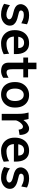

<svg xmlns="http://www.w3.org/2000/svg" viewBox="1413 -2098 697 3563"><g transform="rotate(90 1761.5 -316.5)"><path d="M430.7 -468.8 412.1 -363.8Q385.7 -377.9 345.7 -394Q305.7 -410.2 256.3 -410.2Q210 -410.2 192.1 -393.6Q174.3 -377 174.3 -359.9Q174.3 -346.2 181.4 -336.7Q188.5 -327.1 210.7 -319.1Q232.9 -311 278.3 -301.3Q327.1 -291.5 367.2 -273.7Q407.2 -255.9 431.4 -226.1Q455.6 -196.3 455.6 -150.4Q455.6 -104.5 428.5 -67.6Q401.4 -30.8 355 -9.3Q308.6 12.2 251.5 12.2Q188 12.2 134.8 -4.6Q81.5 -21.5 50.3 -43.9L76.7 -152.8Q111.8 -123 162.1 -105Q212.4 -86.9 253.9 -86.9Q291.5 -86.9 314.9 -102.8Q338.4 -118.7 338.4 -138.2Q338.4 -153.8 328.6 -167Q318.8 -180.2 292.7 -191.9Q266.6 -203.6 217.3 -214.8Q151.4 -229.5 116.9 -250.5Q82.5 -271.5 69.8 -297.9Q57.1 -324.2 57.1 -355Q57.1 -372.6 66.7 -398.2Q76.2 -423.8 98.9 -449Q121.6 -474.1 161.1 -491Q200.7 -507.8 261.2 -507.8Q318.8 -507.8 361.1 -495.4Q403.3 -482.9 430.7 -468.8Z M983.9 -225.6H612.8V-306.6H871.6Q871.6 -361.8 845.2 -388.4Q818.8 -415 772.5 -415Q716.3 -415 687 -375.5Q657.7 -335.9 657.7 -246.6Q657.7 -164.6 693.1 -126.2Q728.5 -87.9 791.5 -87.9Q839.4 -87.9 885.3 -99.1Q931.2 -110.4 976.6 -137.2L986.3 -36.6Q934.1 -9.8 885.3 1.2Q836.4 12.2 779.3 12.2Q715.8 12.2 660.9 -16.6Q606 -45.4 572.5 -102.1Q539.1 -158.7 539.1 -241.7Q539.1 -322.8 568.1 -382.3Q597.2 -441.9 651.1 -474.9Q705.1 -507.8 779.3 -507.8Q840.3 -507.8 880.1 -486.8Q919.9 -465.8 942.6 -430.7Q965.3 -395.5 974.6 -352.3Q983.9 -309.1 983.9 -264.6Q983.9 -258.3 983.9 -245.4Q983.9 -232.4 983.9 -225.6Z M1424.3 -126.5V-27.3Q1390.1 -5.9 1358.2 3.2Q1326.2 12.2 1300.3 12.2Q1256.8 12.2 1220.9 -0.2Q1185.1 -12.7 1163.8 -44.2Q1142.6 -75.7 1142.6 -131.8Q1142.6 -198.7 1142.6 -284.7Q1142.6 -370.6 1142.6 -463.6Q1142.6 -556.6 1142.6 -644.5H1264.2Q1264.2 -570.3 1264.2 -491.7Q1264.2 -413.1 1264.2 -340.8Q1264.2 -268.6 1264.2 -213.9Q1264.2 -160.2 1270.5 -133.5Q1276.9 -106.9 1290.5 -98.4Q1304.2 -89.8 1326.2 -89.8Q1362.8 -89.8 1424.3 -126.5ZM1416 -400.4H1048.3V-489.3H1416Z M1502.4 -247.1Q1502.4 -331.1 1535.6 -389.2Q1568.8 -447.3 1623.8 -477.5Q1678.7 -507.8 1744.1 -507.8Q1812.5 -507.8 1864.7 -477.5Q1917 -447.3 1946.5 -389.2Q1976.1 -331.1 1976.1 -247.1Q1976.1 -163.1 1942.9 -105.2Q1909.7 -47.4 1854.7 -17.6Q1799.8 12.2 1734.4 12.2Q1666 12.2 1613.8 -17.6Q1561.5 -47.4 1532 -105.2Q1502.4 -163.1 1502.4 -247.1ZM1623.5 -247.1Q1623.5 -171.9 1654.1 -129.4Q1684.6 -86.9 1739.3 -86.9Q1790 -86.9 1822.3 -129.4Q1854.5 -171.9 1854.5 -247.1Q1854.5 -322.8 1824 -365.7Q1793.5 -408.7 1739.3 -408.7Q1688 -408.7 1655.8 -365.7Q1623.5 -322.8 1623.5 -247.1Z M2214.4 0H2092.8V-300.3Q2092.8 -372.1 2084.7 -422.4Q2076.7 -472.7 2068.4 -498H2187.5Q2191.4 -487.8 2195.1 -469.7Q2198.7 -451.7 2202.1 -433.1Q2205.6 -414.6 2207 -402.8Q2242.7 -453.6 2285.9 -480.7Q2329.1 -507.8 2362.3 -507.8Q2406.7 -507.8 2433.3 -483.4Q2460 -459 2472.2 -418.7Q2484.4 -378.4 2484.4 -331.1L2385.7 -314Q2383.8 -348.6 2370.1 -371.3Q2356.4 -394 2326.2 -394Q2308.6 -394 2285.9 -375.2Q2263.2 -356.4 2243.4 -327.4Q2223.6 -298.3 2214.4 -267.1Z M2979 -225.6H2607.9V-306.6H2866.7Q2866.7 -361.8 2840.3 -388.4Q2814 -415 2767.6 -415Q2711.4 -415 2682.1 -375.5Q2652.8 -335.9 2652.8 -246.6Q2652.8 -164.6 2688.2 -126.2Q2723.6 -87.9 2786.6 -87.9Q2834.5 -87.9 2880.4 -99.1Q2926.3 -110.4 2971.7 -137.2L2981.4 -36.6Q2929.2 -9.8 2880.4 1.2Q2831.5 12.2 2774.4 12.2Q2710.9 12.2 2656 -16.6Q2601.1 -45.4 2567.6 -102.1Q2534.2 -158.7 2534.2 -241.7Q2534.2 -322.8 2563.2 -382.3Q2592.3 -441.9 2646.2 -474.9Q2700.2 -507.8 2774.4 -507.8Q2835.4 -507.8 2875.2 -486.8Q2915 -465.8 2937.7 -430.7Q2960.4 -395.5 2969.7 -352.3Q2979 -309.1 2979 -264.6Q2979 -258.3 2979 -245.4Q2979 -232.4 2979 -225.6Z M3459.5 -468.8 3440.9 -363.8Q3414.6 -377.9 3374.5 -394Q3334.5 -410.2 3285.2 -410.2Q3238.8 -410.2 3220.9 -393.6Q3203.1 -377 3203.1 -359.9Q3203.1 -346.2 3210.2 -336.7Q3217.3 -327.1 3239.5 -319.1Q3261.7 -311 3307.1 -301.3Q3356 -291.5 3396 -273.7Q3436 -255.9 3460.2 -226.1Q3484.4 -196.3 3484.4 -150.4Q3484.4 -104.5 3457.3 -67.6Q3430.2 -30.8 3383.8 -9.3Q3337.4 12.2 3280.3 12.2Q3216.8 12.2 3163.6 -4.6Q3110.4 -21.5 3079.1 -43.9L3105.5 -152.8Q3140.6 -123 3190.9 -105Q3241.2 -86.9 3282.7 -86.9Q3320.3 -86.9 3343.8 -102.8Q3367.2 -118.7 3367.2 -138.2Q3367.2 -153.8 3357.4 -167Q3347.7 -180.2 3321.5 -191.9Q3295.4 -203.6 3246.1 -214.8Q3180.2 -229.5 3145.8 -250.5Q3111.3 -271.5 3098.6 -297.9Q3085.9 -324.2 3085.9 -355Q3085.9 -372.6 3095.5 -398.2Q3105 -423.8 3127.7 -449Q3150.4 -474.1 3189.9 -491Q3229.5 -507.8 3290 -507.8Q3347.7 -507.8 3389.9 -495.4Q3432.1 -482.9 3459.5 -468.8Z"/></g></svg>

Font: Kanchenjunga
Style: Bold
Weight: 700
Designer: Becca Hirsbrunner Spalinger
Foundry: SIL International
Version: Version 2.001